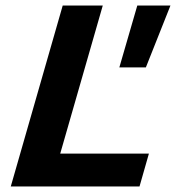

<svg xmlns="http://www.w3.org/2000/svg" viewBox="-20 -675 654 695"><path d="M19 0 207 -655H352L198 -119H519L485 0ZM508 -431H412L477 -655H597Z"/></svg>

Font: Intel One Mono
Style: Bold Italic
Weight: 700
Italic angle: -16°
Monospace: yes
Designer: Fred Shallcrass
Foundry: Frere-Jones Type LLC
Version: Version 1.400;hotconv 1.1.0;makeotfexe 2.6.0;FJTRelease1.4